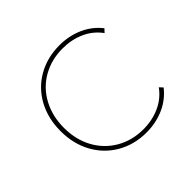

<svg xmlns="http://www.w3.org/2000/svg" viewBox="-133 -665 814 814"><g transform="rotate(-45 274.0 -258.5)"><path d="M62 -259Q62 -335 94.5 -394.5Q127 -454 185 -487Q243 -520 316 -520Q373 -520 421.5 -498.5Q470 -477 502 -436L488 -421Q459 -461 414 -481Q369 -501 316 -501Q249 -501 195.5 -470.5Q142 -440 112 -384.5Q82 -329 82 -259Q82 -188 112 -133Q142 -78 195.5 -47Q249 -16 316 -16Q369 -16 414 -36Q459 -56 488 -96L502 -81Q470 -40 421.5 -18.5Q373 3 316 3Q243 3 185 -30.5Q127 -64 94.5 -123.5Q62 -183 62 -259Z"/></g></svg>

Font: iiserrat Thin
Style: Regular
Weight: 100
Designer: Akira Ohta
Foundry: Akira Ohta
Version: Version 1.200;Glyphs 3.3.1 (3343)